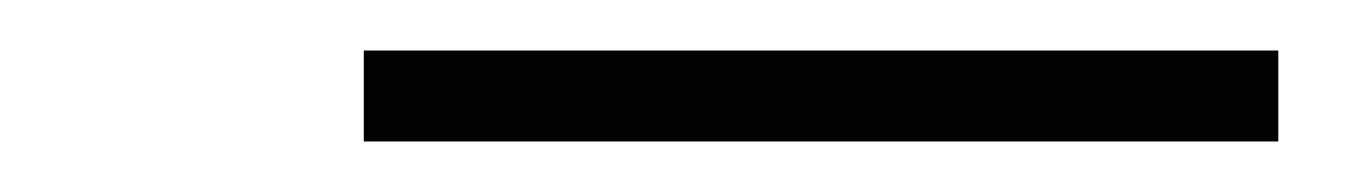

<svg xmlns="http://www.w3.org/2000/svg" viewBox="-20 -708 540 76"><path d="M124 -652V-688H486V-652Z"/></svg>

Font: Iosevka Term Curly Extralight
Style: Italic
Weight: 200
Italic angle: -9°
Designer: Belleve Invis
Foundry: Belleve Invis
Version: Version 32.3.0